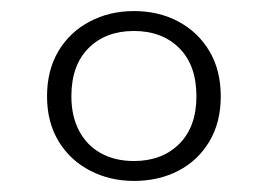

<svg xmlns="http://www.w3.org/2000/svg" viewBox="-20 -752 484 347"><path d="M335 -578Q335 -634 304 -665Q273 -696 222 -696Q171 -696 140 -665Q109 -634 109 -578Q109 -542 123 -515.5Q137 -489 162.5 -475Q188 -461 222 -461Q273 -461 304 -492Q335 -523 335 -578ZM65 -578Q65 -625 85.5 -659.5Q106 -694 142 -713Q178 -732 222 -732Q267 -732 302.5 -713Q338 -694 358.5 -659.5Q379 -625 379 -578Q379 -531 358.5 -496.5Q338 -462 302.5 -443.5Q267 -425 222 -425Q179 -425 143 -443.5Q107 -462 86 -496.5Q65 -531 65 -578Z"/></svg>

Font: Roboto Serif Thin
Style: Regular
Weight: 250
Designer: Greg Gazdowicz
Foundry: Commercial Type
Version: Version 1.004